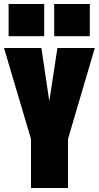

<svg xmlns="http://www.w3.org/2000/svg" viewBox="-22 -940 494 960"><path d="M133 0V-245L-2 -700H185L224.5 -434L265 -700H452L318 -245V0ZM21 -920H199V-759H21ZM249 -920H427V-759H249Z"/></svg>

Font: Trispace Condensed ExtraBold
Style: Regular
Weight: 800
Width: 3
Designer: Tyler Finck
Foundry: Etcetera Type Company
Version: Version 1.210; ttfautohint (v1.8.3)